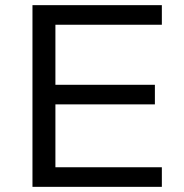

<svg xmlns="http://www.w3.org/2000/svg" viewBox="-20 -725 715 745"><path d="M106 0V-705H608V-629H195V-396H581V-320H195V-76H608V0Z"/></svg>

Font: Nunito Sans 10pt SemiExpanded
Style: Regular
Weight: 400
Width: 6
Designer: Vernon Adams
Foundry: Vernon Adams
Version: Version 3.101;gftools[0.9.27]